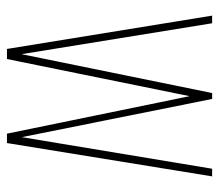

<svg xmlns="http://www.w3.org/2000/svg" viewBox="-59 -572 631 553"><g transform="rotate(90 256.5 -295.5)"><path d="M121 0 25 -591H47L136 -42L248 -591H265L375 -43L466 -591H488L392 0H365L257 -526L150 0Z"/></g></svg>

Font: Alumni Sans Thin
Style: Regular
Weight: 100
Designer: Robert E. Leuschke
Foundry: Robert E. Leuschke
Version: Version 1.018